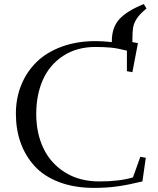

<svg xmlns="http://www.w3.org/2000/svg" viewBox="-20 -914 776 944"><path d="M58.1 -355Q58.1 -431.2 84.5 -496.1Q110.8 -561 159.9 -609.1Q209 -657.2 283.7 -684.6Q358.4 -711.9 450.2 -711.9Q484.9 -711.9 529.8 -707V-710.9Q529.8 -779.3 567.1 -820.1Q604.5 -860.8 687 -894L700.2 -872.1Q667.5 -845.7 652.6 -822.8Q637.7 -799.8 634.3 -778.1Q630.9 -756.3 630.9 -711.9V-707L658.2 -702.1L630.9 -559.1L604 -564V-665Q557.6 -676.8 524.9 -679.9Q492.2 -683.1 449.2 -683.1Q356.9 -683.1 290 -638.9Q223.1 -594.7 190.7 -521.2Q158.2 -447.8 158.2 -354Q158.2 -258.3 194.1 -183.8Q230 -109.4 300.8 -65.7Q371.6 -22 467.8 -22Q569.8 -22 633.8 -42L669.9 -143.1L696.8 -138.2L680.2 -22Q611.8 -5.4 558.6 2.2Q505.4 9.8 441.9 9.8Q345.7 9.8 271 -18.6Q196.3 -46.9 150.4 -97.2Q104.5 -147.5 81.3 -212.6Q58.1 -277.8 58.1 -355Z"/></svg>

Font: Dehuti Alt
Style: Bold
Weight: 700
Version: Version 1.2